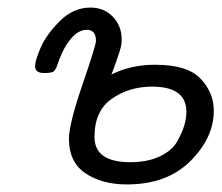

<svg xmlns="http://www.w3.org/2000/svg" viewBox="-20 -484 590 510"><path d="M73.2 -308.1Q73.2 -323.2 88.1 -357.7Q103 -392.1 138.9 -428Q174.8 -463.9 220.2 -463.9Q256.3 -463.9 279.8 -439.5Q303.2 -415 303.2 -378.9Q303.2 -367.7 301 -358.9Q298.8 -350.1 296.4 -343Q293.9 -335.9 288.1 -318.8Q282.2 -301.8 275.9 -286.1Q327.6 -312 391.1 -312H392.1Q478 -312 512.9 -274.9Q547.9 -237.8 547.9 -189.9Q547.9 -118.2 485.8 -56.2Q423.8 5.9 316.9 5.9Q251 5.9 207 -23.7Q163.1 -53.2 163.1 -115.2Q163.1 -154.3 199 -259Q234.9 -363.8 234.9 -375Q234.9 -404.8 210.9 -404.8Q187 -404.8 166.5 -378.9Q146 -353 132.8 -313Q127.9 -297.9 122.1 -293.9Q116.2 -290 97.2 -290Q73.2 -290 73.2 -308.1ZM231 -120.1Q231 -53.2 326.2 -53.2Q372.1 -53.2 404.5 -68.6Q437 -84 450.4 -107.9Q463.9 -131.8 469.5 -150.9Q475.1 -169.9 475.1 -187Q475.1 -253.9 383.8 -253.9Q323.7 -253.9 277.3 -221.9Q231 -189.9 231 -120.1Z"/></svg>

Font: CMU Concrete
Style: Italic
Weight: 500
Italic angle: -14.04°
Version: Version 0.7.0